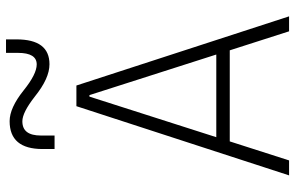

<svg xmlns="http://www.w3.org/2000/svg" viewBox="-188 -774 963 626"><g transform="rotate(-90 293.0 -461.5)"><path d="M33.7 0H82.5L144.5 -193.4H441.4L503.4 0H552.2L326.7 -693.4H259.3ZM158.2 -237.3 290.5 -650.9H295.4L427.7 -237.3ZM119.6 -764.6H163.6V-808.6C163.6 -849.6 178.7 -869.6 210 -869.6C229.5 -869.6 255.9 -856 290.5 -829.1C330.6 -796.9 365.2 -781.2 396 -781.2C450.2 -781.2 477.1 -816.9 477.1 -888.7V-922.9H433.1V-883.8C433.1 -842.8 420.4 -822.8 395.5 -822.8C374.5 -822.8 346.2 -836.9 310.5 -865.7C272.5 -896 239.3 -911.1 210.4 -911.1C149.9 -911.1 119.6 -875.5 119.6 -803.7Z"/></g></svg>

Font: Cascadia Code PL ExtraLight
Style: Regular
Weight: 200
Monospace: yes
Designer: Aaron Bell
Foundry: Saja Typeworks
Version: Version 2404.023